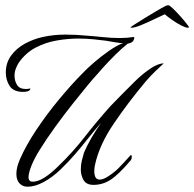

<svg xmlns="http://www.w3.org/2000/svg" viewBox="-20 -698 736 727"><path d="M84 9Q66 9 54 -3.5Q42 -16 42 -40Q42 -64 55 -94Q78 -147 118 -207Q158 -267 205.5 -324Q253 -381 295 -423Q309 -438 335.5 -461Q362 -484 392 -505Q422 -526 446 -535Q437 -534 415.5 -538Q394 -542 380 -544Q364 -546 336 -549Q308 -552 276 -552Q237 -552 194 -544.5Q151 -537 113.5 -517Q76 -497 50 -459Q44 -449 39.5 -437Q35 -425 35 -411Q35 -392 44.5 -376.5Q54 -361 78 -361Q82 -361 86 -361.5Q90 -362 94 -363Q95 -363 95 -362Q95 -356 84 -352Q80 -351 76 -350.5Q72 -350 68 -350Q31 -350 16.5 -372.5Q2 -395 2 -423Q2 -460 22 -487.5Q42 -515 74 -532.5Q106 -550 142 -558Q183 -567 228 -567Q248 -567 268 -566Q288 -565 308 -563Q337 -561 369.5 -557.5Q402 -554 434 -554Q448 -554 460.5 -555Q473 -556 486 -558Q491 -557 486 -546Q481 -535 464 -533Q440 -514 415.5 -489.5Q391 -465 371.5 -443.5Q352 -422 342 -410Q335 -403 311 -374Q287 -345 254.5 -304Q222 -263 189 -217.5Q156 -172 130 -130Q110 -98 99 -70.5Q88 -43 88 -27Q88 -10 104 -10Q124 -10 149 -26Q174 -42 202 -70Q255 -121 301 -180Q347 -239 398 -296Q419 -318 440 -339Q461 -360 483 -382L491 -390Q517 -416 547.5 -437Q578 -458 600 -458Q590 -449 570.5 -430.5Q551 -412 533 -391Q465 -310 410.5 -229.5Q356 -149 340 -75Q337 -63 337 -49Q337 -36 341.5 -27Q346 -18 358 -18Q367 -18 381 -25Q410 -42 430 -62.5Q450 -83 475 -111Q479 -111 479 -105Q479 -96 475 -91Q429 -37 399 -17.5Q369 2 334 2Q307 2 296.5 -16Q286 -34 286 -57Q286 -74 290 -90.5Q294 -107 298 -120Q309 -146 326 -175.5Q343 -205 363 -233Q335 -201 312 -172Q289 -143 265 -115Q241 -87 210 -57Q179 -27 146 -9Q113 9 84 9ZM478 -593Q473 -593 475 -595Q475 -596 490.5 -606Q506 -616 528 -629.5Q550 -643 572 -656Q594 -669 608 -676Q612 -678 618 -678Q622 -678 634.5 -666Q647 -654 661.5 -638Q676 -622 686 -609Q696 -596 696 -595Q694 -593 691 -593Q683 -593 665.5 -602Q648 -611 630.5 -623.5Q613 -636 604 -644Q590 -638 564.5 -625.5Q539 -613 514.5 -603Q490 -593 478 -593Z"/></svg>

Font: Luxurious Script
Style: Regular
Weight: 400
Designer: Robert E. Leuschke
Foundry: Robert E. Leuschke
Version: Version 1.010; ttfautohint (v1.8.3)